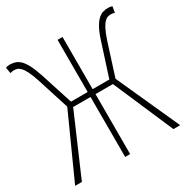

<svg xmlns="http://www.w3.org/2000/svg" viewBox="-155 -804 910 937"><g transform="rotate(-30 300.0 -336.0)"><path d="M4 0 164 -354 106 -536Q94 -572 83.5 -592.5Q73 -613 63 -623Q53 -633 44 -635.5Q35 -638 26 -638Q21 -638 16 -637Q11 -636 6 -634L0 -668Q5 -670 10.5 -671Q16 -672 22 -672Q37 -672 51.5 -668Q66 -664 80 -651Q94 -638 107 -613Q120 -588 134 -546L192 -366H286V-660H314V-366H408L466 -546Q479 -588 492.5 -613Q506 -638 520 -651Q534 -664 548.5 -668Q563 -672 578 -672Q584 -672 589.5 -671Q595 -670 600 -668L594 -634Q589 -636 584 -637Q579 -638 574 -638Q565 -638 556 -635.5Q547 -633 537 -623Q527 -613 516.5 -592.5Q506 -572 494 -536L436 -354L596 0H558L412 -338H314V0H286V-338H188L42 0Z"/></g></svg>

Font: Source Code Pro ExtraLight
Style: Regular
Weight: 200
Monospace: yes
Designer: Paul D. Hunt, Teo Tuominen
Foundry: Adobe Systems Incorporated
Version: Version 2.030;PS 1.000;hotconv 16.6.51;makeotf.lib2.5.65220